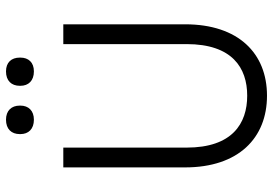

<svg xmlns="http://www.w3.org/2000/svg" viewBox="-155 -746 910 640"><g transform="rotate(-90 300.0 -426.0)"><path d="M62 -670V-264C62 -86 160 9 301 9C442 9 539 -86 539 -264V-670H473V-259C473 -107 394 -57 301 -57C208 -57 128 -107 128 -259V-670ZM173 -813C173 -786 190 -768 221 -768C251 -768 268 -786 268 -813V-815C268 -843 251 -861 221 -861C190 -861 173 -843 173 -815ZM334 -813C334 -786 351 -768 382 -768C412 -768 428 -786 428 -813V-815C428 -843 412 -861 382 -861C351 -861 334 -843 334 -815Z"/></g></svg>

Font: LT Wave Mono Light
Style: Regular
Weight: 300
Designer: Daniel Lyons
Version: Version 2.5 (Glyphs App)